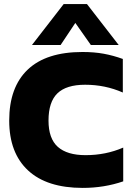

<svg xmlns="http://www.w3.org/2000/svg" viewBox="-20 -908 647 938"><path d="M291 -888H405L560 -688H424L348 -796L276 -688H136ZM25 -319Q25 -482 115.5 -568Q206 -654 383 -654Q440 -654 486.5 -645.5Q533 -637 580 -620V-456Q494 -494 396 -494Q304 -494 260.5 -452Q217 -410 217 -319Q217 -231 262.5 -190.5Q308 -150 398 -150Q497 -150 582 -187V-22Q489 10 384 10Q209 10 117 -75.5Q25 -161 25 -319Z"/></svg>

Font: Kanit Bold
Style: Regular
Weight: 700
Designer: Katatrad Team
Foundry: CadsonDemak
Version: Version 1.000